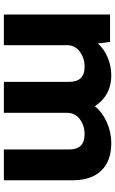

<svg xmlns="http://www.w3.org/2000/svg" viewBox="179 -775 596 994"><g transform="rotate(90 477.0 -278.0)"><path d="M721.2 -556.2Q813.5 -556.2 863.3 -504.4Q913.1 -452.6 913.1 -357.9V0H753.9V-337.9Q753.9 -418 674.8 -418Q629.9 -418 596.9 -393.1Q564 -368.2 564 -327.1V0H403.8V-337.9Q403.8 -418 326.2 -418Q280.8 -418 247.3 -393.1Q213.9 -368.2 213.9 -327.1V0H55.2V-549.8H196.8L205.1 -486.8Q233.4 -519 278.1 -537.6Q322.8 -556.2 371.1 -556.2Q473.6 -556.2 529.8 -471.2Q561.5 -510.3 613.3 -533.2Q665 -556.2 721.2 -556.2Z"/></g></svg>

Font: Oakes Grotesk Bold
Style: Regular
Weight: 700
Designer: Samuel Oakes
Foundry: Samuel Oakes
Version: Version 1.000;PS 001.000;hotconv 1.0.88;makeotf.lib2.5.64775